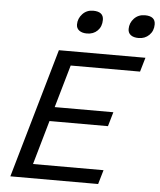

<svg xmlns="http://www.w3.org/2000/svg" viewBox="-58 -918 805 968"><g transform="rotate(5 344.5 -434.0)"><path d="M352.1 -751Q328.1 -751 313.5 -761.7Q298.8 -772.5 298.8 -792Q298.8 -822.3 320.1 -845.2Q341.3 -868.2 374 -868.2Q426.8 -868.2 426.8 -826.2Q426.8 -792.5 406 -771.7Q385.3 -751 352.1 -751ZM613.8 -751Q588.4 -751 574.2 -761.7Q560.1 -772.5 560.1 -792Q560.1 -822.8 581.5 -845.5Q603 -868.2 636.2 -868.2Q689 -868.2 689 -826.2Q689 -793.5 667.5 -772.2Q646 -751 613.8 -751ZM219.2 -654.8H657.2L636.2 -583H285.2L223.1 -367.2H520L499 -294.9H203.1L139.2 -71.8H496.1L475.1 0H30.8Z"/></g></svg>

Font: IntelOne Mono
Style: Italic
Weight: 400
Italic angle: -16°
Designer: Fred Shallcrass
Foundry: Frere-Jones Type LLC
Version: Version 1.200;hotconv 1.1.0;makeotfexe 2.6.0;FJTRelease1.2